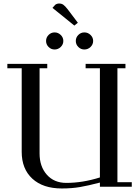

<svg xmlns="http://www.w3.org/2000/svg" viewBox="-20 -1067 793 1097"><path d="M22 -676.8V-702.1H250V-676.8H206.1V-189.9Q206.1 -115.7 247.6 -68.8Q289.1 -22 358.9 -22Q452.1 -22 550.8 -53.2V-676.8H469.2V-702.1H696.8V-676.8H650.9V-25.9H732.9V0H550.8V-23.9Q483.9 -6.3 437 1.7Q390.1 9.8 333 9.8Q225.6 9.8 164.8 -46.1Q104 -102.1 104 -199.2V-676.8ZM257.6 -798.6Q243.2 -813 243.2 -833Q243.2 -853 257.6 -867.4Q272 -881.8 292 -881.8Q312 -881.8 326.9 -867.4Q341.8 -853 341.8 -833Q341.8 -813 326.9 -798.6Q312 -784.2 292 -784.2Q272 -784.2 257.6 -798.6ZM279.8 -1022 295.9 -1040Q305.7 -1046.9 317.9 -1046.9Q332 -1046.9 342 -1039.8Q352.1 -1032.7 367.2 -1013.2L424.8 -937L404.8 -920.9ZM461.9 -881.8Q482.4 -881.8 497.3 -867.4Q512.2 -853 512.2 -833Q512.2 -813 497.3 -798.6Q482.4 -784.2 461.9 -784.2Q441.9 -784.2 427.5 -798.6Q413.1 -813 413.1 -833Q413.1 -853 427.5 -867.4Q441.9 -881.8 461.9 -881.8Z"/></svg>

Font: Dehuti
Style: Bold
Weight: 700
Version: Version 1.2